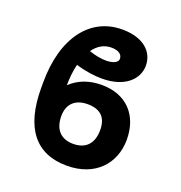

<svg xmlns="http://www.w3.org/2000/svg" viewBox="-137 -878 947 1005"><g transform="rotate(20 336.5 -375.0)"><path d="M373.2 -450.3C304.7 -450.3 246.8 -429.7 201 -386.4C201 -427.6 205.3 -468 214.5 -504.6C272.7 -487.2 320.7 -481.5 361.2 -481.5C491.8 -481.5 554.7 -551.1 554.7 -622.9C554.7 -701 492.2 -759.9 374.6 -759.9C199.6 -759.9 79.5 -611.5 79.5 -356.5V-327.1C79.5 -104.4 170.5 9.9 344.5 9.9C501.1 9.9 593.4 -91.6 593.4 -225.1C593.4 -361.9 510.3 -450.3 373.2 -450.3ZM228.7 -225.1C228.7 -297.2 274.5 -330.3 337.4 -330.3C408.4 -330.3 445.3 -296.2 445.3 -225.1C445.3 -153.4 409.4 -109 336.6 -109C264.9 -109 228.7 -153.4 228.7 -225.1ZM253.6 -595.5C278.1 -630 311.4 -651.3 354 -651.3C394.2 -651.3 414.8 -634.2 414.8 -610.8C414.8 -590.2 388.1 -577.4 348.7 -577.4C321 -577.4 285.9 -583.8 253.6 -595.5Z"/></g></svg>

Font: Magic Ui Pro
Style: Bold
Weight: 700
Designer: Stefan Endress, Andreas Faust
Version: Version 1.000;FEAKit 1.0